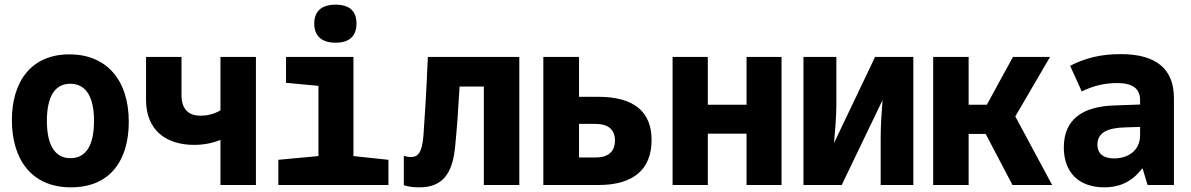

<svg xmlns="http://www.w3.org/2000/svg" viewBox="-20 -793 5107 823"><path d="M284 10C455 10 532 -109 532 -271C532 -453 434 -560 278 -560C114 -560 31 -444 31 -278C31 -110 115 10 284 10ZM282 -115C213 -115 181 -175 181 -275C181 -372 211 -434 281 -434C351 -434 383 -374 383 -275C383 -175 352 -115 282 -115Z M925 0H1077V-549H925V-320C896 -303 865 -297 840 -297C796 -297 758 -317 758 -386V-549H606V-365C606 -232 695 -172 812 -172C853 -172 889 -179 925 -193Z M1418 -610C1480 -610 1508 -640 1508 -692C1508 -745 1479 -773 1418 -773C1359 -773 1327 -745 1327 -692C1327 -637 1361 -610 1418 -610ZM1173 0H1645V-108L1495 -124V-549H1206V-438L1345 -425V-124L1173 -108Z M1778 10C1877 10 1920 -49 1931 -165C1939 -249 1944 -315 1950 -422H2054V0H2206V-549H1814C1806 -368 1801 -297 1795 -211C1789 -136 1770 -120 1742 -120C1730 -120 1721 -122 1711 -125V1C1732 8 1755 10 1778 10Z M2309 0H2546C2694 0 2773 -66 2773 -193C2773 -316 2695 -378 2545 -378H2462V-549H2309ZM2462 -118V-262H2531C2587 -262 2616 -238 2616 -191C2616 -143 2587 -118 2533 -118Z M2863 0H3014V-220H3180V0H3330V-549H3180V-344H3014V-549H2863Z M3424 0H3588L3763 -364C3760 -324 3755 -258 3755 -208V0H3895V-549H3731L3555 -180C3559 -222 3565 -294 3565 -341V-549H3424Z M3980 0H4132V-219H4205L4320 0H4490L4332 -294L4481 -549H4322L4210 -344H4132V-549H3980Z M4714 10C4766 10 4826 -5 4875 -70H4878L4899 0H5012V-372C5012 -497 4937 -561 4784 -561C4697 -561 4632 -544 4567 -511L4617 -401C4667 -426 4717 -437 4769 -437C4834 -437 4867 -414 4867 -363V-345L4757 -341C4624 -337 4540 -284 4540 -161C4540 -57 4601 10 4714 10ZM4755 -114C4712 -114 4684 -133 4684 -173C4684 -223 4724 -245 4804 -247L4867 -249V-214C4867 -146 4814 -114 4755 -114Z"/></svg>

Font: Noto Sans Mono SemiCondensed ExtraBold
Style: Regular
Weight: 800
Width: 4
Designer: Monotype Design Team
Foundry: Monotype Imaging Inc.
Version: Version 2.014